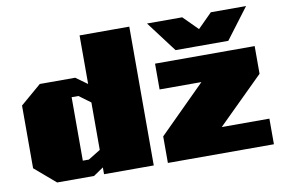

<svg xmlns="http://www.w3.org/2000/svg" viewBox="-77 -870 1488 1004"><g transform="rotate(-10 667.0 -368.5)"><path d="M150 0 39 -95V-428L150 -523H338L399 -479V-737H663V0H399V-36L346 0ZM880 -574 757 -737H944L1020 -661L1096 -737H1283L1160 -574ZM738 0V-141L984 -386H762V-523H1291V-376L1048 -136H1301V0ZM302 -89H334L399 -129V-381L338 -426H302Z"/></g></svg>

Font: Tomorrow ExtraBold
Style: Regular
Weight: 800
Designer: Tony de Marco, Monica Rizzolli
Foundry: Just in Type
Version: Version 2.002